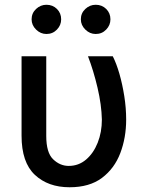

<svg xmlns="http://www.w3.org/2000/svg" viewBox="-20 -784 626 814"><path d="M71.4 -545.5H176.1V-207.4Q176.1 -136.7 205.3 -108.7Q234.4 -80.6 271.3 -80.6Q313.2 -80.6 344.8 -107.4Q376.4 -134.2 394.2 -179Q411.9 -223.7 411.9 -277Q410.5 -339.5 393.5 -412.1Q376.4 -484.7 353 -545.5H458.1Q473.4 -515.6 486.2 -471.4Q498.9 -427.2 506.9 -376.6Q514.9 -326 514.9 -277Q514.9 -200.6 490.1 -135.1Q465.2 -69.6 412.3 -29.8Q359.4 9.9 274.9 9.9Q183.9 9.9 127.7 -42.8Q71.4 -95.5 71.4 -208.8ZM176.8 -639.9Q152 -639.9 133 -658.6Q114 -677.2 114 -702.1Q114 -728.3 133 -746.1Q152 -763.8 176.8 -763.8Q203.5 -763.8 221.4 -746.1Q239.3 -728.3 239.3 -702.1Q239.3 -677.2 221.4 -658.6Q203.5 -639.9 176.8 -639.9ZM385.7 -639.9Q360.8 -639.9 341.8 -658.6Q322.8 -677.2 322.8 -702.1Q322.8 -728.3 341.8 -746.1Q360.8 -763.8 385.7 -763.8Q412.3 -763.8 430.2 -746.1Q448.2 -728.3 448.2 -702.1Q448.2 -677.2 430.2 -658.6Q412.3 -639.9 385.7 -639.9Z"/></svg>

Font: Inter UI Medium
Style: Regular
Weight: 500
Designer: Rasmus Andersson
Foundry: rsms
Version: 3.2;8d6f07862